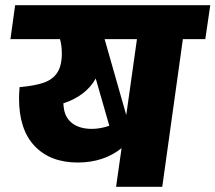

<svg xmlns="http://www.w3.org/2000/svg" viewBox="-20 -716 826 736"><path d="M767 -566H681L602 0H425L446 -148Q377 -93 278 -93Q173 -93 113 -156Q53 -219 53 -338Q53 -356 55 -382Q113 -387 147.5 -399Q182 -411 199.5 -437.5Q217 -464 217 -511Q217 -541 210 -566H20L38 -696H786ZM505 -566H381L464 -275ZM332 -222Q365 -222 399 -234L347 -415Q328 -381 296 -357Q264 -333 223 -320Q223 -313 225 -299Q231 -262 259 -242Q287 -222 332 -222Z"/></svg>

Font: FiraGO Heavy
Style: Italic
Weight: 900
Italic angle: -8°
Designer: bBox Type GmbH
Foundry: bBox Type GmbH
Version: Version 1.001